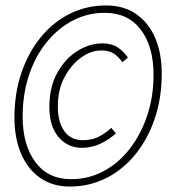

<svg xmlns="http://www.w3.org/2000/svg" viewBox="-20 -672 640 704"><path d="M236 12Q173 12 127.5 -19.5Q82 -51 57.5 -108Q33 -165 33 -241Q33 -330 58.5 -405Q84 -480 129.5 -535.5Q175 -591 236 -621.5Q297 -652 369 -652Q433 -652 478.5 -621Q524 -590 548.5 -534Q573 -478 573 -402Q573 -313 547.5 -237.5Q522 -162 476.5 -106Q431 -50 369.5 -19Q308 12 236 12ZM241 -15Q304 -15 359 -44Q414 -73 455 -125.5Q496 -178 519.5 -247.5Q543 -317 543 -398Q543 -502 496 -563.5Q449 -625 364 -625Q301 -625 246.5 -596.5Q192 -568 150.5 -516.5Q109 -465 86 -395.5Q63 -326 63 -244Q63 -141 109.5 -78Q156 -15 241 -15ZM280 -130Q228 -130 194.5 -169.5Q161 -209 161 -280Q161 -353 190 -405Q219 -457 263.5 -485Q308 -513 356 -513Q389 -513 411 -498.5Q433 -484 449 -461L429 -444Q412 -467 395 -477Q378 -487 351 -487Q314 -487 277.5 -461Q241 -435 216.5 -389Q192 -343 192 -282Q192 -225 215.5 -191.5Q239 -158 284 -158Q317 -158 341.5 -170.5Q366 -183 388 -203L405 -183Q380 -160 348 -145Q316 -130 280 -130Z"/></svg>

Font: Source Code Pro ExtraLight ExtraLight
Style: Italic
Weight: 250
Italic angle: -11°
Monospace: yes
Version: Version 1.016;hotconv 1.0.116;makeotfexe 2.5.65601